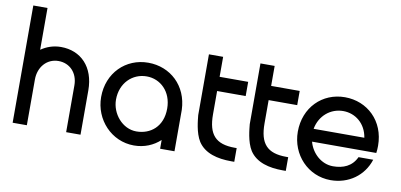

<svg xmlns="http://www.w3.org/2000/svg" viewBox="-68 -924 2392 1145"><g transform="rotate(10 1127.5 -351.0)"><path d="M258 -495C212 -495 171 -480 138 -457V-710H52V0H138V-278V-277C138 -353 188 -410 258 -410C326 -410 376 -359 376 -283V0H463V-268C463 -411 378 -495 258 -495Z M1032 -243V-251C1027 -396 921 -493 787 -493C651 -493 545 -389 545 -243C545 -106 651 8 787 8C850 8 904 -15 945 -53V0H1032V-205ZM787 -77C702 -77 635 -158 635 -243C635 -343 705 -411 792 -411C875 -411 945 -346 945 -243C945 -133 872 -77 787 -77Z M1382 -83C1266 -83 1220 -135 1220 -257V-398H1393V-484H1220V-605H1134V-237C1137 -210 1142 -132 1174 -81C1215 -19 1292 0 1375 0H1394V-83Z M1694 -83C1578 -83 1532 -135 1532 -257V-398H1705V-484H1532V-605H1446V-237C1449 -210 1454 -132 1486 -81C1527 -19 1604 0 1687 0H1706V-83Z M2222 -243C2222 -393 2114 -494 1978 -494C1841 -494 1736 -390 1736 -243C1736 -104 1841 8 1978 8C2087 8 2176 -56 2208 -156H2119C2092 -97 2039 -76 1978 -76C1907 -76 1848 -131 1830 -199H2219C2221 -213 2222 -228 2222 -243ZM1982 -411C2056 -411 2120 -360 2133 -276H1826C1841 -358 1906 -411 1982 -411Z"/></g></svg>

Font: Radis Sans
Style: Regular
Weight: 400
Designer: Gaël Goy
Foundry: Gaël Goy
Version: 1.0